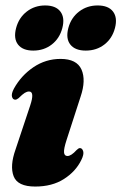

<svg xmlns="http://www.w3.org/2000/svg" viewBox="-20 -674 445 704"><path d="M227.5 -102Q241 -102 261 -124Q268 -131 273 -131Q281.5 -131 285 -119.5Q288.5 -108 278 -87Q257.5 -45 214.2 -17.5Q171 10 109 10Q44.5 10 30 -27.8Q15.5 -65.5 37 -126L90.5 -286.5Q108 -338.5 86.5 -338.5Q79 -338.5 70.8 -333.5Q62.5 -328.5 48 -314Q41 -308.5 36 -308.5Q27 -308.5 24 -319.2Q21 -330 31 -349Q57.5 -397 102.5 -427.5Q147.5 -458 202 -458Q261.5 -458 278.8 -419Q296 -380 275.5 -319.5L224 -160.5Q213.5 -128 214.8 -115Q216 -102 227.5 -102ZM102 -488.5Q63.5 -488.5 46.2 -510.5Q29 -532.5 39 -571Q49 -609 78 -631.5Q107 -654 145.5 -654Q184.5 -654 201.5 -631.5Q218.5 -609 208.5 -571Q198.5 -533 169.8 -510.8Q141 -488.5 102 -488.5ZM294.5 -488.5Q255.5 -488.5 238 -510.5Q220.5 -532.5 230.5 -571Q240.5 -609 269.8 -631.5Q299 -654 338 -654Q377.5 -654 394.5 -631.5Q411.5 -609 401.5 -571Q391.5 -533 362.8 -510.8Q334 -488.5 294.5 -488.5Z"/></svg>

Font: Fraunces 144pt S050 Black
Style: Italic
Weight: 900
Italic angle: -16°
Version: Version 1.000; ttfautohint (v1.8.3)